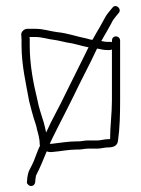

<svg xmlns="http://www.w3.org/2000/svg" viewBox="-20 -544 466 633"><path d="M302 -81H269C257 -81 246 -77 234 -78C205 -78 179 -73 151 -70H144C147 -77 151 -84 154 -91L173 -129C186 -155 208 -197 222 -226C247 -279 276 -332 300 -384C311 -382 321 -379 333 -379H342C345 -379 347 -380 349 -381V-213C349 -169 343 -128 343 -86C340 -85 337 -85 334 -85C325 -85 311 -81 302 -81ZM270 -54H302C311 -54 326 -58 336 -58C354 -58 367 -63 369 -80C375 -121 376 -167 376 -213V-410C376 -418 370 -424 362 -424C354 -424 349 -418 349 -410V-405C347 -406 345 -406 342 -406H333C328 -406 323 -407 318 -408C317 -408 315 -408 314 -409C315 -410 315 -411 316 -412C321 -422 327 -431 332 -440L347 -467C351 -476 356 -483 362 -490L372 -502C382 -515 362 -533 351 -519L341 -507C334 -499 328 -490 323 -480L308 -453C301 -441 292 -426 285 -413H281C277 -414 272 -415 266 -417C234 -423 202 -435 169 -438C144 -441 124 -449 97 -449H69C64 -449 59 -446 55 -442C47 -433 51 -428 51 -414V-394C51 -329 66 -267 76 -211C81 -189 86 -174 91 -155C95 -142 100 -130 102 -117C106 -103 111 -85 111 -69C111 -67 111 -65 112 -64C104 -48 98 -29 91 -12C79 16 74 15 70 42L69 55C68 58 69 61 72 64C81 74 94 69 96 57L97 45C98 38 99 33 101 30C109 16 126 -25 134 -45C139 -43 146 -42 153 -43C180 -45 205 -51 233 -51C247 -50 258 -54 270 -54ZM272 -388C269 -382 265 -375 262 -368C240 -324 219 -282 197 -237C176 -192 151 -150 132 -107C129 -120 128 -128 124 -141C117 -165 108 -188 103 -216C90 -269 78 -330 78 -394V-414C78 -417 78 -419 77 -422H97C110 -422 116 -420 129 -418C148 -413 163 -413 182 -408L200 -404C225 -401 249 -392 272 -388Z"/></svg>

Font: Electronic
Style: Lt
Weight: 300
Version: Version 1.011